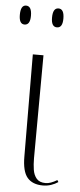

<svg xmlns="http://www.w3.org/2000/svg" viewBox="-63 -768 335 808"><g transform="rotate(5 104.5 -364.0)"><path d="M150 10Q106 10 84 -16Q62 -42 62 -105L60 -536H105L103 -101Q103 -75 106.5 -52.5Q110 -30 122.5 -15.5Q135 -1 161 -1Q181 -1 209 -18L214 -10Q201 -1 184.5 4.5Q168 10 150 10ZM151 -658Q127 -658 127 -697Q127 -738 151 -738Q175 -738 175 -697Q175 -658 151 -658ZM14 -658Q-9 -658 -9 -697Q-9 -738 14 -738Q38 -738 38 -697Q38 -658 14 -658Z"/></g></svg>

Font: Noto Serif Display ExtraCondensed ExtraLight
Style: Regular
Weight: 200
Width: 2
Designer: Monotype Design Team
Foundry: Monotype Imaging Inc.
Version: Version 2.009